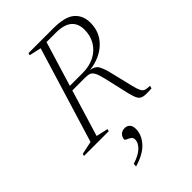

<svg xmlns="http://www.w3.org/2000/svg" viewBox="-293 -777 1149 1149"><g transform="rotate(-45 282.0 -202.5)"><path d="M115 -31 190.5 -14 186.5 0H-23L-19 -14L64 -31.5L249.5 -639L173.5 -656L177.5 -670H386Q485.5 -670 527 -634.5Q568.5 -599 568.5 -536Q568.5 -456 513.2 -402.8Q458 -349.5 366.5 -338Q403 -333 417 -309.2Q431 -285.5 443 -236.5L477 -95Q485.5 -59.5 494 -43Q502.5 -26.5 516.2 -22Q530 -17.5 553.5 -17.5L548.5 0Q504 3 482 -0.8Q460 -4.5 449.5 -22Q439 -39.5 429.5 -79L393.5 -236.5Q384 -276.5 374.5 -295.8Q365 -315 351.2 -320.8Q337.5 -326.5 315 -326.5H205ZM322.5 -356.5Q380 -356.5 423.2 -379Q466.5 -401.5 490.2 -441.2Q514 -481 514 -532.5Q514 -584.5 481.2 -612.5Q448.5 -640.5 378 -640.5H300.5L214 -356.5ZM217 100Q217 83.5 229.8 68.8Q242.5 54 268 54Q287 54 299.2 67Q311.5 80 311.5 106Q311.5 154.5 273.2 197.8Q235 241 153 265L154.5 244Q209.5 227 236.5 200.8Q263.5 174.5 263.5 147.5Q263.5 131 251.8 123.2Q240 115.5 228.5 110.8Q217 106 217 100Z"/></g></svg>

Font: Newsreader 16pt Light
Style: Italic
Weight: 300
Italic angle: -17°
Designer: Hugues Gentile
Foundry: Production Type
Version: Version 1.003; ttfautohint (v1.8.3)